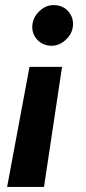

<svg xmlns="http://www.w3.org/2000/svg" viewBox="-20 -532 340 755"><path d="M224 -269 153 203H8L96 -269ZM191 -512Q216 -512 234 -500Q252 -488 261 -468Q270 -448 266 -424Q261 -395 236.5 -373.5Q212 -352 183 -352Q159 -352 140.5 -364Q122 -376 113 -396Q104 -416 108 -440Q114 -470 138 -491Q162 -512 191 -512Z"/></svg>

Font: Figtree
Style: Bold Italic
Weight: 700
Italic angle: -9.5°
Foundry: Erik Kennedy
Version: Version 2.001;gftools[0.9.30]